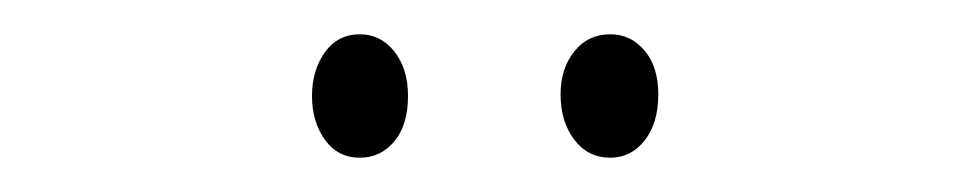

<svg xmlns="http://www.w3.org/2000/svg" viewBox="-20 -720 567 112"><path d="M162 -664Q162 -679 169.5 -689.5Q177 -700 190 -700Q202 -700 210 -690Q218 -680 218 -664Q218 -647 210 -637.5Q202 -628 190 -628Q177 -628 169.5 -638.5Q162 -649 162 -664ZM307 -665Q307 -680 315 -690Q323 -700 336 -700Q348 -700 356 -690.5Q364 -681 364 -665Q364 -648 356 -638Q348 -628 336 -628Q323 -628 315 -638.5Q307 -649 307 -665Z"/></svg>

Font: Noto Sans Tamil ExtraCondensed ExtraLight
Style: Regular
Weight: 200
Width: 2
Designer: Jelle Bosma - Monotype Design Team
Foundry: Monotype Imaging Inc.
Version: Version 2.004; ttfautohint (v1.8.4.7-5d5b)